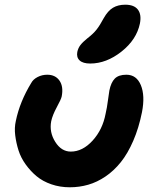

<svg xmlns="http://www.w3.org/2000/svg" viewBox="-20 -836 659 822"><path d="M366.2 -564Q335 -564 320.8 -577.4Q306.6 -590.8 311 -613.8Q314.5 -630.4 324.5 -643.3Q334.5 -656.2 354 -671.9Q378.9 -690.9 393.3 -709.2Q407.7 -727.5 423.8 -757.8Q441.9 -790 463.9 -803Q485.8 -815.9 516.1 -815.9Q554.2 -815.9 570.3 -794.9Q586.4 -773.9 579.1 -735.8Q564.9 -666.5 500.2 -615.2Q435.5 -564 366.2 -564ZM278.8 -34.2Q236.8 -34.2 200 -46.9Q163.1 -59.6 137 -81.3Q110.8 -103 90.1 -131.8Q69.3 -160.6 59.3 -192.1Q49.3 -223.6 45.2 -256.3Q41 -289.1 47.9 -318.8Q64.9 -400.9 113.8 -481Q122.1 -496.6 141.1 -506.3Q160.2 -516.1 182.1 -516.1Q217.3 -516.1 234.9 -490.5Q252.4 -464.8 244.1 -422.9Q241.7 -411.1 223.1 -377Q204.6 -342.8 199.2 -316.9Q190.4 -270 216.6 -228.5Q242.7 -187 283.2 -187Q333.5 -187 376.5 -234.1Q419.4 -281.2 432.1 -349.1Q438 -374 442.1 -406.2Q446.3 -438.5 448.2 -448.2Q455.1 -482.9 471.4 -499.5Q487.8 -516.1 521 -516.1Q564.5 -516.1 583 -471.4Q601.6 -426.8 587.9 -356Q574.2 -287.6 550.5 -233.2Q526.9 -178.7 497.3 -141.8Q467.8 -105 431.9 -80.6Q396 -56.2 357.9 -45.2Q319.8 -34.2 278.8 -34.2Z"/></svg>

Font: Shantell Sans Irregular Bouncy
Style: Bold Italic
Weight: 700
Italic angle: -11.31°
Designer: Stephen Nixon, Anya Danilova, Shantell Martin
Foundry: Arrow Type
Version: Version 1.006;[9816181b4]